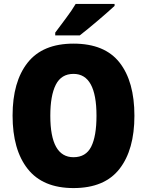

<svg xmlns="http://www.w3.org/2000/svg" viewBox="-20 -947 750 977"><path d="M365 -927Q345 -893 315.5 -854Q286 -815 261 -781V-767H386Q425 -797 479.5 -843.5Q534 -890 563 -917V-927ZM354 -725Q197 -725 120.5 -628Q44 -531 44 -359Q44 -185 121 -87.5Q198 10 354 10Q512 10 588 -87.5Q664 -185 664 -358Q664 -532 588.5 -628.5Q513 -725 354 -725ZM354 -571Q471 -571 471 -358Q471 -254 444 -200.5Q417 -147 354 -147Q236 -147 236 -358Q236 -461 264 -516Q292 -571 354 -571Z"/></svg>

Font: Noto Sans UI SemiCondensed Black
Style: Regular
Weight: 900
Width: 4
Designer: Monotype Design Team
Foundry: Monotype Imaging Inc.
Version: 1.001